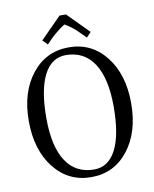

<svg xmlns="http://www.w3.org/2000/svg" viewBox="-89 -872 761 947"><g transform="rotate(-10 291.5 -398.0)"><path d="M307.1 -804.2 412.1 -698.2 389.2 -673.8 361.8 -701.2Q329.6 -735.4 291 -756.8Q279.8 -751 257.1 -733.2Q234.4 -715.3 220.2 -701.2L193.8 -673.8L169.9 -698.2L274.9 -804.2ZM271 -606.9Q199.2 -606.9 161.1 -532.5Q123 -458 123 -316.9Q123 -174.8 171.6 -100.8Q220.2 -26.9 312 -26.9Q383.8 -26.9 421.9 -100.8Q460 -174.8 460 -315.9Q460 -458 411.4 -532.5Q362.8 -606.9 271 -606.9ZM547.9 -317.9Q547.9 -172.9 477.1 -82.5Q406.2 7.8 292 7.8Q177.7 7.8 106.4 -82.5Q35.2 -172.9 35.2 -317.9Q35.2 -461.9 106.4 -552Q177.7 -642.1 292 -642.1Q406.2 -642.1 477.1 -551.8Q547.9 -461.4 547.9 -317.9Z"/></g></svg>

Font: Resagokr
Style: Regular
Weight: 500
Designer: gluk
Foundry: gluk
Version: Version 0.95